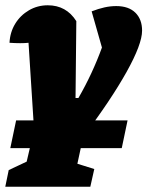

<svg xmlns="http://www.w3.org/2000/svg" viewBox="-47 -519 558 727"><path d="M-27 188 -14 125Q3 117 20 109Q37 101 54 93L82 -27L61 -357Q34 -354 -11 -357Q-9 -397 10.5 -429Q30 -461 62.5 -480Q95 -499 134 -499Q204 -499 242 -439L239 -148H250Q303 -240 339 -339L300 -476Q326 -486 348.5 -491Q371 -496 393 -496Q440 -496 465.5 -471Q491 -446 491 -403Q491 -352 432.5 -247Q374 -142 268 -1L246 101L310 121L295 188ZM14 -63H436L414 42H-8Z"/></svg>

Font: Piazzolla Black
Style: Italic
Weight: 900
Italic angle: -11.3°
Designer: Juan Pablo del Peral
Foundry: Huerta Tipografica
Version: Version 1.330